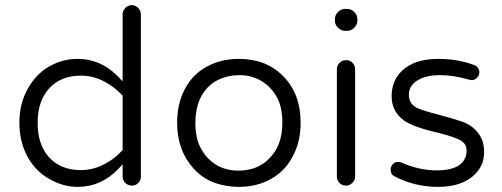

<svg xmlns="http://www.w3.org/2000/svg" viewBox="-20 -729 1962 750"><path d="M283.2 1Q375 1 442.4 -69.3L459 -86.9V-39.1Q459 -24.4 469.7 -14.2Q480.5 -3.9 495.1 -3.9Q509.8 -3.9 520 -14.2Q530.3 -24.4 530.3 -39.1V-672.9Q530.3 -687.5 519.5 -698.2Q508.8 -709 495.1 -709Q480.5 -709 469.7 -698.2Q459 -687.5 459 -672.9V-411.1Q440.4 -430.7 438.5 -432.6Q372.1 -499 283.2 -499Q223.6 -499 171.9 -469.2Q120.1 -439.5 88.9 -382.8Q55.7 -325.2 55.7 -250Q55.7 -174.8 87.9 -116.2Q119.1 -59.6 173.8 -29.3Q226.6 1 283.2 1ZM295.9 -64.5Q217.8 -64.5 172.4 -113.8Q127 -163.1 127 -249Q127 -338.9 176.8 -388.7Q221.7 -433.6 295.9 -433.6Q360.4 -433.6 418 -391.6Q438.5 -377 459 -355.5V-142.6Q438.5 -121.1 419.9 -107.4Q360.4 -64.5 295.9 -64.5Z M1154.3 -249Q1154.3 -364.3 1085 -432.6Q1019.5 -499 913.1 -499Q841.8 -499 786.1 -467.8Q731.4 -437.5 701.7 -380.4Q671.9 -323.2 671.9 -250Q671.9 -155.3 720.7 -89.8Q773.4 -16.6 866.2 -2.9Q888.7 1 913.1 1Q983.4 1 1039.1 -30.3Q1093.8 -60.5 1124 -119.1Q1154.3 -175.8 1154.3 -249ZM1031.2 -109.4Q985.4 -62.5 911.1 -62.5Q840.8 -62.5 794.9 -108.4Q779.3 -124 767.6 -144.5Q743.2 -184.6 743.2 -248Q743.2 -349.6 805.7 -400.4Q817.4 -410.2 832 -417Q871.1 -435.5 915.5 -435.5Q960 -435.5 997.6 -414.6Q1035.2 -393.6 1058.6 -354.5Q1083 -314.5 1083 -250Q1083 -160.2 1031.2 -109.4Z M1329.1 -608.4H1335Q1355.5 -608.4 1368.2 -626Q1376 -635.7 1376 -649.4V-653.3Q1376 -669.9 1363.8 -682.1Q1351.6 -694.3 1335 -694.3H1329.1Q1312.5 -694.3 1300.3 -682.1Q1288.1 -669.9 1288.1 -653.3V-649.4Q1288.1 -632.8 1300.3 -620.6Q1312.5 -608.4 1329.1 -608.4ZM1367.2 -39.1V-458Q1367.2 -473.6 1356.9 -483.9Q1346.7 -494.1 1332 -494.1Q1316.4 -494.1 1306.2 -483.4Q1295.9 -472.7 1295.9 -458V-39.1Q1295.9 -24.4 1306.2 -14.2Q1316.4 -3.9 1331.1 -3.9Q1345.7 -3.9 1356.4 -14.6Q1367.2 -25.4 1367.2 -39.1Z M1843.8 -467.8Q1838.9 -472.7 1830.1 -475.6Q1767.6 -499 1691.4 -499Q1596.7 -499 1547.9 -450.2Q1509.8 -412.1 1509.8 -353.5Q1509.8 -293.9 1557.6 -258.8Q1594.7 -232.4 1689.5 -210.9Q1689.5 -210.9 1689.5 -210.9Q1766.6 -191.4 1785.2 -176.8Q1802.7 -163.1 1802.7 -141.6Q1802.7 -111.3 1783.2 -91.8Q1754.9 -63.5 1685.5 -63.5Q1617.2 -63.5 1548.8 -93.8Q1542 -96.7 1536.1 -96.7Q1522.5 -96.7 1514.6 -87.9Q1505.9 -78.1 1505.9 -66.4Q1505.9 -49.8 1517.6 -42Q1597.7 1 1691.4 1Q1786.1 1 1835.9 -48.8Q1871.1 -84 1871.1 -134.8Q1871.1 -179.7 1848.6 -208Q1826.2 -238.3 1788.1 -252.9Q1748 -266.6 1696.3 -280.3Q1633.8 -295.9 1608.4 -307.6Q1577.1 -324.2 1577.1 -358.4Q1577.1 -394.5 1610.8 -415Q1644.5 -435.5 1698.2 -435.5Q1752 -435.5 1811.5 -418L1823.2 -416Q1837.9 -416 1847.7 -430.7Q1852.5 -437.5 1852.5 -447.3Q1852.5 -457 1843.8 -467.8Z"/></svg>

Font: FakePearl
Style: ExtraLight
Weight: 300
Version: Version 1.2